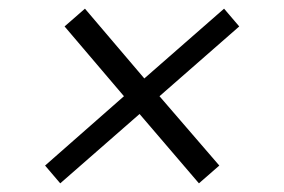

<svg xmlns="http://www.w3.org/2000/svg" viewBox="-20 -477 655 443"><path d="M532 -416 348 -255 486 -95 439 -54 302 -214 119 -54 84 -95 266 -255 129 -416 176 -457 313 -296 497 -457Z"/></svg>

Font: Chivo Thin Italic
Style: Regular
Weight: 100
Italic angle: -8.05°
Designer: Hector Gatti
Foundry: Omnibus-Type
Version: Version 1.007